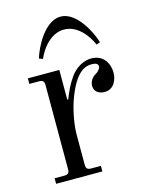

<svg xmlns="http://www.w3.org/2000/svg" viewBox="-104 -736 618 802"><g transform="rotate(-15 205.0 -335.0)"><path d="M104 -524 120 -518C136 -556 176 -614 236 -614C296 -614 336 -556 352 -518L368 -524C354 -572 304 -670 236 -670C168 -670 118 -572 104 -524ZM38 0H238V-24H196C180 -24 174 -30 174 -46V-178C174 -217 185 -277 200 -320C242 -438 287 -444 310 -444C332 -444 338 -437 338 -427C338 -417 325 -405 316 -400C300 -391 289 -374 289 -356C289 -330 310 -318 334 -318C376 -318 390 -360 390 -386C390 -425 369 -468 314 -468C280 -468 244 -446 223 -415C203 -386 192 -363 178 -327L174 -328V-456H38V-432H80C96 -432 102 -426 102 -410V-46C102 -30 96 -24 80 -24H38Z"/></g></svg>

Font: Old Standard
Style: Regular
Weight: 400
Designer: Alexey Kryukov <alexios@thessalonica.org.ru>
Version: Version 2.0